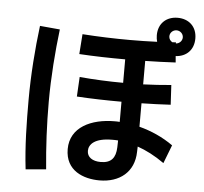

<svg xmlns="http://www.w3.org/2000/svg" viewBox="-60 -933 1120 1052"><g transform="rotate(5 500.0 -407.5)"><path d="M607 -134C605 -76 581 -46 523 -46C478 -46 448 -66 448 -101C448 -137 480 -173 576 -173C586 -173 597 -173 608 -172C608 -158 607 -146 607 -134ZM100 -350C100 -223 102 -97 117 30L229 20C217 -104 211 -224 211 -350C211 -486 222 -627 237 -750L127 -760C111 -634 100 -487 100 -350ZM337 -101C337 18 437 55 525 55C635 55 715 -7 717 -119C717 -127 718 -137 718 -148C764 -132 814 -107 866 -70L905 -171C849 -211 784 -240 718 -257V-386C772 -387 826 -389 878 -392L872 -500C820 -495 769 -492 718 -490V-619C774 -620 830 -622 885 -625L882 -660C940 -663 981 -702 981 -765C981 -831 936 -870 875 -870C814 -870 769 -831 769 -765C769 -752 771 -740 774 -729C725 -727 675 -726 625 -726C540 -726 450 -729 363 -735L355 -625C436 -620 526 -618 608 -618V-489C531 -489 446 -493 368 -500L362 -392C440 -387 529 -385 608 -385V-274C599 -275 590 -275 581 -275C452 -275 337 -222 337 -101ZM838 -765C838 -785 855 -801 875 -801C895 -801 912 -785 912 -765C912 -746 896 -730 877 -729V-735C870 -735 864 -734 857 -734C846 -740 838 -751 838 -765Z"/></g></svg>

Font: KT Kiyosuna Sans Bold
Style: Regular
Weight: 700
Designer: [Zen Kaku Gothic] Yoshimichi Ohira
Version: Version 1.010;Glyphs 3.1.2 (3151)